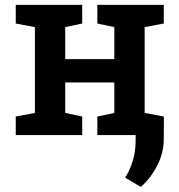

<svg xmlns="http://www.w3.org/2000/svg" viewBox="-20 -548 727 779"><path d="M43.9 0V-75.2L121.6 -89.8V-438L43.9 -452.6V-528.3H313.5V-452.6L244.6 -438V-308.1H443.8V-438L375 -452.6V-528.3H443.8H566.9H644.5V-452.6L566.9 -438V-89.8L644.5 -75.2V0H375V-75.2L443.8 -89.8V-213.4H244.6V-89.8L313.5 -75.2V0ZM551.3 210.4 487.8 172.9Q508.8 138.7 519.5 102.1Q530.3 65.4 530.3 22V-70.8H645L644.5 17.6Q644.5 70.8 618.2 123Q591.8 175.3 551.3 210.4Z"/></svg>

Font: Roboto Slab LO Medium
Style: Regular
Weight: 500
Designer: Google
Version: Version 2.000